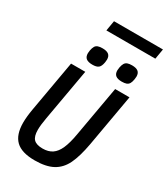

<svg xmlns="http://www.w3.org/2000/svg" viewBox="-272 -1261 1204 1386"><g transform="rotate(30 330.0 -568.0)"><path d="M49.5 -184.5Q49.5 -233.5 61 -299.5L136 -726H254.5L178.5 -295.5Q167 -232 167 -192.5Q167 -138 189.5 -115Q212 -92 264 -92Q311.5 -92 343 -113.2Q374.5 -134.5 395 -180.5Q415.5 -226.5 429 -304L503.5 -726H623L546.5 -291Q526.5 -180.5 495.5 -116Q464.5 -51.5 407.8 -20.5Q351 10.5 256.5 10.5Q148 10.5 98.8 -37Q49.5 -84.5 49.5 -184.5ZM203.5 -852Q203.5 -861 206 -876Q210.5 -899.5 218.2 -912.2Q226 -925 240.2 -930.2Q254.5 -935.5 278.5 -935.5Q313 -935.5 329.8 -922.2Q346.5 -909 346.5 -880.5Q346.5 -870.5 344 -855.5Q338 -821.5 322.5 -808.8Q307 -796 272.5 -796Q237.5 -796 220.5 -809.2Q203.5 -822.5 203.5 -852ZM449.5 -851Q449.5 -860 452 -875Q456.5 -899 464.5 -912Q472.5 -925 486.5 -930.2Q500.5 -935.5 524 -935.5Q558.5 -935.5 575.2 -922.5Q592 -909.5 592 -880.5Q592 -871 589.5 -856Q585.5 -832.5 577.8 -819.8Q570 -807 555.8 -801.5Q541.5 -796 517.5 -796Q483 -796 466.2 -809.2Q449.5 -822.5 449.5 -851ZM251.5 -1146H659.5L645 -1061H237Z"/></g></svg>

Font: JuliaMono SemiBoldItalic
Style: Regular
Weight: 600
Italic angle: -9°
Monospace: yes
Designer: cormullion
Foundry: corm
Version: Version 0.049; ttfautohint (v1.8.4)